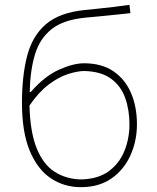

<svg xmlns="http://www.w3.org/2000/svg" viewBox="-20 -766 649 795"><path d="M315 9Q245.5 9 190.5 -27.8Q135.5 -64.5 103.2 -141.5Q71 -218.5 71 -340Q71 -452.5 92.5 -535Q114 -617.5 170.2 -665.8Q226.5 -714 330.5 -724.5Q345.5 -726 380 -729.5Q414.5 -733 452.5 -737.5Q490.5 -742 516 -746L520 -711.5Q500 -709.5 472.5 -706.5Q445 -703.5 417 -700.8Q389 -698 366.8 -696Q344.5 -694 334.5 -693Q243.5 -684.5 194.2 -645.8Q145 -607 125 -541.2Q105 -475.5 103 -385.5H108Q163 -449.5 223 -476.8Q283 -504 328 -504Q401 -504 449.5 -471Q498 -438 522.5 -381Q547 -324 547 -251Q547 -182.5 520.2 -123Q493.5 -63.5 441.8 -27.2Q390 9 315 9ZM328 -472Q299 -471.5 260.5 -459Q222 -446.5 181 -415.5Q140 -384.5 102 -329Q105 -218 132.2 -151.2Q159.5 -84.5 206.5 -54.5Q253.5 -24.5 315 -23Q386 -24.5 430.2 -57Q474.5 -89.5 495.2 -141.2Q516 -193 516 -251Q516 -311.5 498.2 -361Q480.5 -410.5 439.2 -440.5Q398 -470.5 328 -472Z"/></svg>

Font: Commissioner Flair Thin
Style: Regular
Weight: 100
Designer: Kostas Bartsokas
Foundry: Kostas Bartsokas
Version: Version 1.000; ttfautohint (v1.8.3)